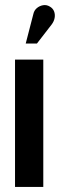

<svg xmlns="http://www.w3.org/2000/svg" viewBox="-20 -734 235 754"><path d="M183 -638Q192 -650 194.5 -663.5Q197 -677 192.5 -689Q188 -701 176 -708Q163 -716 149 -713.5Q135 -711 124.5 -702Q114 -693 111 -679L81 -563H125ZM39 0H150V-500H39Z"/></svg>

Font: Advent Pro
Style: Bold
Weight: 700
Designer: VivaRado, Andreas Kalpakidis
Foundry: VivaRado, Andreas Kalpakidis
Version: Version 3.000